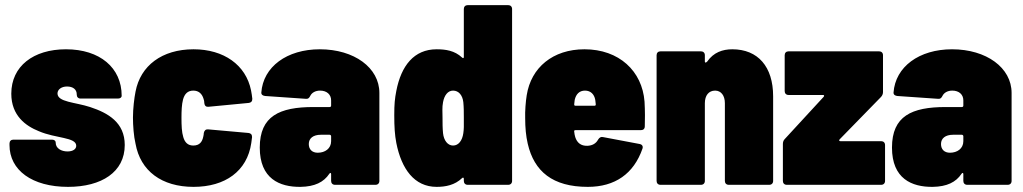

<svg xmlns="http://www.w3.org/2000/svg" viewBox="-20 -720 3987 748"><path d="M245 8C376 8 466 -50 466 -155C466 -243 401 -280 331 -303C273 -322 204 -322 204 -356C204 -371 219 -383 241 -383C264 -383 279 -372 279 -352V-351C279 -342 285 -336 294 -336H439C448 -336 454 -340 454 -347C454 -456 369 -528 237 -528C110 -528 24 -462 24 -355C24 -269 81 -229 131 -209C198 -180 277 -186 277 -152C277 -139 264 -130 243 -130C219 -130 197 -142 197 -164C197 -172 191 -176 182 -176H32C23 -176 17 -170 17 -161V-155C17 -57 105 8 245 8Z M734 8C857 8 943 -53 959 -163L962 -186C962 -196 957 -201 948 -202L791 -216C782 -217 776 -212 774 -202C774 -197 773 -193 772 -188C768 -168 758 -153 733 -153C712 -153 700 -165 694 -186C688 -205 687 -231 687 -261C687 -288 688 -313 693 -332C699 -354 711 -367 733 -367C754 -367 767 -355 773 -335C775 -330 776 -324 776 -318C777 -308 783 -303 792 -304L949 -319C958 -320 963 -325 963 -335C962 -346 960 -357 958 -368C938 -467 852 -528 734 -528C611 -528 527 -464 508 -363C503 -338 498 -297 498 -262C498 -231 501 -189 508 -160C527 -54 610 8 734 8Z M1226 -528C1098 -528 1005 -460 998 -359C998 -351 1004 -347 1013 -346L1172 -335C1181 -334 1185 -339 1189 -347C1195 -359 1209 -367 1227 -367C1253 -367 1270 -352 1270 -329V-309C1270 -305 1268 -303 1264 -303H1201C1069 -303 992 -268 992 -145C992 -24 1069 9 1151 8C1206 7 1241 -10 1263 -43C1266 -48 1270 -47 1270 -42V-15C1270 -6 1276 0 1285 0H1443C1452 0 1458 -6 1458 -15V-358C1458 -456 1360 -528 1226 -528ZM1218 -125C1196 -125 1183 -138 1183 -159C1183 -181 1200 -195 1230 -195H1264C1268 -195 1270 -192 1270 -189V-170C1270 -141 1246 -125 1218 -125Z M1787 -685V-498C1787 -493 1784 -492 1780 -496C1751 -523 1716 -528 1681 -528C1593 -528 1543 -464 1524 -366C1518 -335 1516 -315 1516 -271C1516 -226 1518 -194 1524 -163C1544 -62 1594 8 1681 8C1716 8 1752 1 1780 -26C1784 -30 1787 -28 1787 -23V-15C1787 -6 1793 0 1802 0H1960C1969 0 1975 -6 1975 -15V-685C1975 -694 1969 -700 1960 -700H1802C1793 -700 1787 -694 1787 -685ZM1785 -201C1781 -173 1767 -153 1745 -153C1724 -153 1709 -173 1706 -201C1704 -221 1704 -241 1704 -261C1704 -282 1702 -302 1706 -322C1711 -349 1725 -367 1745 -367C1767 -367 1782 -349 1785 -322C1787 -302 1787 -283 1787 -262V-225C1787 -217 1786 -209 1785 -201Z M2491 -324C2482 -443 2392 -528 2257 -528C2134 -528 2049 -457 2032 -349C2028 -325 2025 -286 2026 -260C2026 -223 2029 -190 2036 -160C2061 -52 2133 8 2270 8C2376 8 2449 -43 2483 -141C2486 -150 2482 -157 2472 -159L2329 -186C2321 -188 2315 -184 2310 -176C2302 -161 2288 -153 2269 -152C2243 -151 2228 -164 2221 -186C2219 -192 2218 -199 2217 -207C2216 -211 2218 -213 2222 -213H2477C2486 -213 2492 -218 2492 -228C2493 -251 2493 -290 2491 -324ZM2259 -367C2281 -367 2295 -353 2299 -331L2301 -314C2301 -310 2300 -308 2296 -308H2222C2218 -308 2217 -310 2217 -314L2219 -331C2224 -353 2237 -367 2259 -367Z M2833 -528C2795 -528 2760 -516 2735 -480C2730 -475 2726 -475 2726 -480V-505C2726 -514 2720 -520 2711 -520H2553C2544 -520 2538 -514 2538 -505V-15C2538 -6 2544 0 2553 0H2711C2720 0 2726 -6 2726 -15V-318C2726 -348 2741 -367 2766 -367C2789 -367 2804 -348 2804 -318V-15C2804 -6 2810 0 2819 0H2977C2986 0 2992 -6 2992 -15V-345C2992 -460 2933 -528 2833 -528Z M3045 0H3413C3422 0 3428 -6 3428 -15V-155C3428 -164 3422 -170 3413 -170H3254C3249 -170 3248 -173 3251 -177L3412 -342C3417 -347 3420 -354 3420 -361V-505C3420 -514 3414 -520 3405 -520H3052C3043 -520 3037 -514 3037 -505V-365C3037 -356 3043 -350 3052 -350H3186C3191 -350 3192 -347 3189 -343L3037 -178C3032 -173 3030 -166 3030 -159V-15C3030 -6 3036 0 3045 0Z M3689 -528C3561 -528 3468 -460 3461 -359C3461 -351 3467 -347 3476 -346L3635 -335C3644 -334 3648 -339 3652 -347C3658 -359 3672 -367 3690 -367C3716 -367 3733 -352 3733 -329V-309C3733 -305 3731 -303 3727 -303H3664C3532 -303 3455 -268 3455 -145C3455 -24 3532 9 3614 8C3669 7 3704 -10 3726 -43C3729 -48 3733 -47 3733 -42V-15C3733 -6 3739 0 3748 0H3906C3915 0 3921 -6 3921 -15V-358C3921 -456 3823 -528 3689 -528ZM3681 -125C3659 -125 3646 -138 3646 -159C3646 -181 3663 -195 3693 -195H3727C3731 -195 3733 -192 3733 -189V-170C3733 -141 3709 -125 3681 -125Z"/></svg>

Font: Barlow Semi Condensed Black
Style: Regular
Weight: 900
Width: 4
Designer: Jeremy Tribby
Foundry: Tribby Type
Version: Version 1.408;PS 001.408;hotconv 1.0.88;makeotf.lib2.5.64775